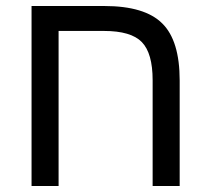

<svg xmlns="http://www.w3.org/2000/svg" viewBox="-20 -619 698 639"><path d="M488 0V-352Q488 -442 452 -479Q416 -516 326 -516H175V0H85V-599H327Q462 -599 520 -541Q578 -484 578 -351V0Z"/></svg>

Font: Libra Sans
Style: Regular
Weight: 400
Foundry: Context Ltd
Version: Version 1.002